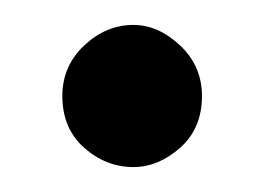

<svg xmlns="http://www.w3.org/2000/svg" viewBox="-20 -134 209 154"><path d="M30 -57Q30 -81 47.5 -97.5Q65 -114 87 -114Q107 -114 124.5 -97.5Q142 -81 142 -57Q142 -31 124.5 -15.5Q107 0 87 0Q65 0 47.5 -15.5Q30 -31 30 -57Z"/></svg>

Font: Josefin Sans Thin Medium
Style: Regular
Weight: 500
Version: Version 2.000